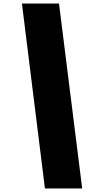

<svg xmlns="http://www.w3.org/2000/svg" viewBox="-20 -780 604 1077"><path d="M441 277H232L103 -760H311Z"/></svg>

Font: Fugaz One
Style: Regular
Weight: 400
Designer: Daniel Hernandez
Foundry: Daniel Hernandez
Version: Version 1.002